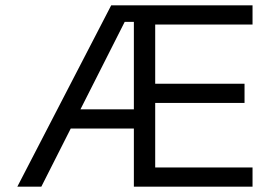

<svg xmlns="http://www.w3.org/2000/svg" viewBox="-20 -700 1027 720"><path d="M397 -680H479L135 0H45ZM222 -290H522V-218H182ZM482 -680H562V0H482ZM517 -386H897V-314H517ZM517 -618H417V-680H927V-608H517ZM517 -72H927V0H517Z"/></svg>

Font: TASA Orbiter VF Text
Style: Regular
Weight: 400
Designer: Weizhong Zhang
Foundry: 本地遙控
Version: Version 1.001;Glyphs 3.2 (3192)